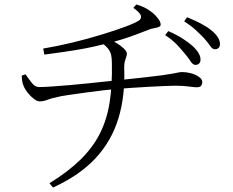

<svg xmlns="http://www.w3.org/2000/svg" viewBox="-20 -785 1040 858"><path d="M854 -495Q842 -495 832.5 -510Q823 -525 807 -544Q791 -564 770.5 -585.5Q750 -607 718 -628L732 -646Q769 -630 795.5 -613Q822 -596 840 -580Q876 -547 876 -519Q876 -507 869.5 -501Q863 -495 854 -495ZM201 34Q285 -18 340 -72Q395 -126 426.5 -188.5Q458 -251 470 -328Q482 -405 480 -503Q480 -525 476.5 -540Q473 -555 462.5 -568Q452 -581 431 -597L461 -613Q478 -606 498.5 -594Q519 -582 533 -568.5Q547 -555 547 -546Q547 -538 544 -530Q541 -522 538 -511.5Q535 -501 535 -482Q540 -358 509.5 -257Q479 -156 408 -79Q337 -2 217 53ZM157 -332Q146 -332 131 -343.5Q116 -355 103.5 -371Q91 -387 86 -400Q78 -416 77 -447L94 -453Q109 -431 123 -413.5Q137 -396 155 -396Q176 -396 212 -398.5Q248 -401 290 -404.5Q332 -408 373.5 -412.5Q415 -417 449.5 -420.5Q484 -424 502 -426Q537 -430 577.5 -434Q618 -438 653 -442.5Q688 -447 707 -449Q739 -454 754 -456.5Q769 -459 777 -461Q785 -463 795 -463Q813 -463 833.5 -457.5Q854 -452 869 -441.5Q884 -431 884 -418Q884 -409 879 -402Q874 -395 859 -395Q848 -395 823 -398.5Q798 -402 762 -402Q745 -402 712.5 -400.5Q680 -399 642.5 -397Q605 -395 569.5 -392.5Q534 -390 507 -388Q482 -386 442.5 -381.5Q403 -377 360.5 -371Q318 -365 283 -360Q248 -355 231 -350Q209 -346 192 -339Q175 -332 157 -332ZM173 -568Q239 -579 306.5 -595.5Q374 -612 434.5 -630.5Q495 -649 539.5 -665.5Q584 -682 602 -694Q613 -703 609.5 -715.5Q606 -728 576 -750L589 -765Q617 -757 635.5 -746Q654 -735 664 -726Q675 -717 686.5 -702Q698 -687 698 -675Q698 -668 689.5 -664.5Q681 -661 668.5 -659Q656 -657 644 -652Q616 -641 586.5 -630Q557 -619 526.5 -609.5Q496 -600 464 -592Q435 -585 400.5 -577Q366 -569 314 -560.5Q262 -552 178 -541ZM940 -565Q929 -565 919 -580Q909 -595 893 -613Q875 -632 855 -650.5Q835 -669 803 -690L816 -708Q853 -693 880 -678.5Q907 -664 925 -649Q963 -618 963 -588Q963 -577 957 -571Q951 -565 940 -565Z"/></svg>

Font: Noto Serif SC ExtraLight Light
Style: Regular
Weight: 300
Version: Version 2.002-H1;hotconv 1.1.0;makeotfexe 2.6.0